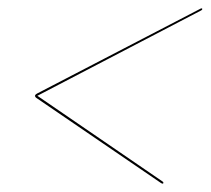

<svg xmlns="http://www.w3.org/2000/svg" viewBox="-20 -571 505 460"><path d="M371.5 -133Q371.5 -131 369.5 -131Q368 -131 365 -133L67 -336.5Q63.5 -339 64 -342.5Q65 -345 69 -347L459 -549.5Q461.5 -551 463 -551Q465 -551 464.5 -549Q464.5 -547 461 -545.5L69.5 -341.5L369 -136.5Q371.5 -135 371.5 -133Z"/></svg>

Font: Fraunces 144pt Light
Style: Italic
Weight: 300
Italic angle: -16°
Version: Version 1.000;[0bf87f6ff]